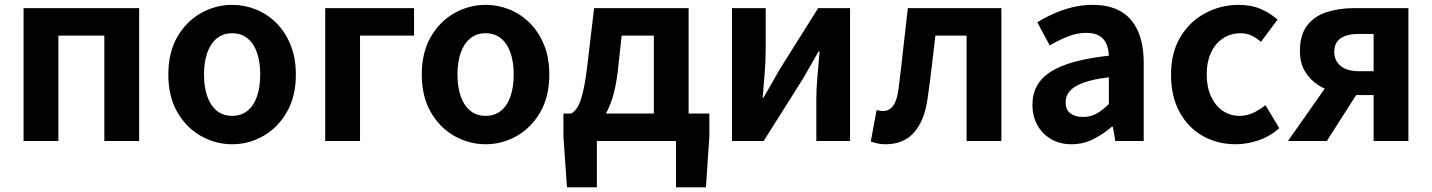

<svg xmlns="http://www.w3.org/2000/svg" viewBox="-20 -594 6033 809"><path d="M79.3 0V-559.8H566.3V0H419.6V-444.1H226V0Z M958.3 13.8Q888.3 13.8 826.6 -21.1Q764.9 -55.9 727 -121.7Q689.2 -187.5 689.2 -279.9Q689.2 -372.8 727 -438.4Q764.9 -503.9 826.6 -538.7Q888.3 -573.5 958.3 -573.5Q1010.7 -573.5 1059.1 -553.9Q1107.4 -534.2 1145 -496.4Q1182.6 -458.5 1204.6 -404.2Q1226.6 -349.8 1226.6 -279.9Q1226.6 -187.5 1188.6 -121.7Q1150.7 -55.9 1089.5 -21.1Q1028.3 13.8 958.3 13.8ZM958.3 -105.8Q996.3 -105.8 1022.9 -127.3Q1049.5 -148.9 1063 -188.2Q1076.5 -227.4 1076.5 -279.9Q1076.5 -332.7 1063 -371.7Q1049.5 -410.7 1022.9 -432.3Q996.3 -454 958.3 -454Q920.2 -454 893.7 -432.3Q867.1 -410.7 853.3 -371.7Q839.5 -332.7 839.5 -279.9Q839.5 -227.4 853.3 -188.2Q867.1 -148.9 893.7 -127.3Q920.2 -105.8 958.3 -105.8Z M1350.3 0V-559.8H1724.6V-444.1H1497V0Z M2026.3 13.8Q1956.3 13.8 1894.6 -21.1Q1832.9 -55.9 1795 -121.7Q1757.2 -187.5 1757.2 -279.9Q1757.2 -372.8 1795 -438.4Q1832.9 -503.9 1894.6 -538.7Q1956.3 -573.5 2026.3 -573.5Q2078.7 -573.5 2127.1 -553.9Q2175.4 -534.2 2213 -496.4Q2250.6 -458.5 2272.6 -404.2Q2294.6 -349.8 2294.6 -279.9Q2294.6 -187.5 2256.6 -121.7Q2218.7 -55.9 2157.5 -21.1Q2096.3 13.8 2026.3 13.8ZM2026.3 -105.8Q2064.3 -105.8 2090.9 -127.3Q2117.5 -148.9 2131 -188.2Q2144.5 -227.4 2144.5 -279.9Q2144.5 -332.7 2131 -371.7Q2117.5 -410.7 2090.9 -432.3Q2064.3 -454 2026.3 -454Q1988.2 -454 1961.7 -432.3Q1935.1 -410.7 1921.3 -371.7Q1907.5 -332.7 1907.5 -279.9Q1907.5 -227.4 1921.3 -188.2Q1935.1 -148.9 1961.7 -127.3Q1988.2 -105.8 2026.3 -105.8Z M2495 0V195.2H2368.9L2354 -20V-115.7H2968.9V-20L2954.5 195.2H2828.4V0ZM2735 -43.2V-444.1H2599.4L2583.6 -298.5Q2575.3 -226 2558.8 -175.5Q2542.2 -125.1 2518.8 -93.8Q2495.4 -62.5 2466.2 -47.7Q2437 -32.8 2403.1 -30.5L2387 -115.7Q2401.7 -123.9 2413.4 -142.5Q2425.2 -161 2436 -204.9Q2446.7 -248.9 2456.2 -330.9L2483.3 -559.8H2881.5V-43.2Z M3064.3 0V-559.8H3206.3V-383.2Q3206.3 -340.9 3202.1 -287.8Q3197.9 -234.6 3193.5 -182.4H3197Q3211.6 -208.2 3231.2 -241.8Q3250.7 -275.5 3264.4 -300.5L3427.4 -559.8H3561.7V0H3419.6V-176.4Q3419.6 -218.8 3424.3 -272Q3429 -325.2 3433.4 -377.4H3429.2Q3414.7 -352.4 3395.4 -317.9Q3376.2 -283.5 3361.5 -259.3L3197.8 0Z M3711.5 13.8Q3693.3 13.8 3678.6 10.7Q3664 7.7 3649 2.3L3673.6 -130.2Q3680.1 -129.2 3686.7 -127.7Q3693.3 -126.2 3701 -126.2Q3726.2 -126.2 3742.8 -147.7Q3759.4 -169.2 3765.9 -218.9Q3776.9 -303.9 3785.9 -389.5Q3795 -475 3805.2 -559.8H4199.4V0H4052.7V-444.1H3921.3Q3913.7 -377.8 3905.7 -311.5Q3897.8 -245.1 3888.4 -178.6Q3875.2 -85.4 3831.4 -35.8Q3787.5 13.8 3711.5 13.8Z M4495.4 13.8Q4445.9 13.8 4408.6 -7.9Q4371.4 -29.5 4350.8 -67.2Q4330.2 -105 4330.2 -152.6Q4330.2 -242.2 4406.9 -291.6Q4483.7 -341 4652.3 -359.4Q4651.2 -386.8 4642.1 -408.6Q4633 -430.4 4612.4 -442.9Q4591.8 -455.5 4557.1 -455.5Q4518.3 -455.5 4480.3 -440.5Q4442.3 -425.6 4403 -402.4L4350.7 -500.1Q4384.1 -520.7 4421.2 -537.1Q4458.3 -553.4 4499.3 -563.5Q4540.3 -573.5 4584.1 -573.5Q4655.4 -573.5 4703 -545.7Q4750.6 -517.8 4774.9 -463Q4799.1 -408.3 4799.1 -327V0H4679.4L4668.9 -59.9H4664.4Q4628.3 -28.4 4586 -7.3Q4543.8 13.8 4495.4 13.8ZM4543.7 -101.1Q4575.1 -101.1 4600.6 -115.4Q4626.1 -129.7 4652.3 -155.8V-268.4Q4584.4 -260.3 4544.2 -245.2Q4504 -230.1 4487.1 -209.7Q4470.1 -189.3 4470.1 -163.8Q4470.1 -130.8 4490.7 -116Q4511.3 -101.1 4543.7 -101.1Z M5186.8 13.8Q5109.7 13.8 5048 -21.1Q4986.3 -55.9 4950.2 -121.7Q4914.2 -187.5 4914.2 -279.9Q4914.2 -372.8 4953.8 -438.4Q4993.4 -503.9 5058.8 -538.7Q5124.1 -573.5 5199.5 -573.5Q5252 -573.5 5292.1 -556.2Q5332.2 -538.8 5362.9 -511.4L5293.1 -417.6Q5272.6 -435.6 5251.9 -444.8Q5231.2 -454 5208.1 -454Q5165.4 -454 5132.9 -432.3Q5100.3 -410.7 5082.4 -371.7Q5064.5 -332.7 5064.5 -279.9Q5064.5 -227.4 5082.5 -188.2Q5100.5 -148.9 5131.7 -127.3Q5162.9 -105.8 5202.7 -105.8Q5233.4 -105.8 5261 -118.8Q5288.7 -131.9 5312 -150.9L5370.4 -53.9Q5330.4 -18.6 5281.8 -2.4Q5233.2 13.8 5186.8 13.8Z M5767.8 0V-193.3H5694.4Q5653.1 -193.3 5610.9 -203.4Q5568.7 -213.4 5534.1 -235.7Q5499.6 -258 5478.4 -293.4Q5457.3 -328.8 5457.3 -379.5Q5457.3 -447.1 5487.8 -486.7Q5518.2 -526.3 5570.4 -543Q5622.6 -559.8 5686.6 -559.8H5914.4V0ZM5706.4 -294H5767.8V-451.1H5706.4Q5655.7 -451.1 5628.8 -432.6Q5601.9 -414.1 5601.9 -375.6Q5601.9 -338.7 5628.8 -316.3Q5655.7 -294 5706.4 -294ZM5406.9 0 5596.8 -270.2 5717.5 -229.9 5570.6 0Z"/></svg>

Font: Noto Sans TC
Style: Regular
Weight: 100
Designer: Ryoko NISHIZUKA 西塚涼子 (kana, bopomofo & ideographs); Paul D. Hunt (Latin, Greek & Cyrillic); Sandoll Communications 산돌커뮤니
Foundry: Adobe
Version: Version 2.004;hotconv 1.0.118;makeotfexe 2.5.65603